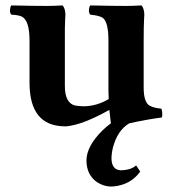

<svg xmlns="http://www.w3.org/2000/svg" viewBox="-20 -456 638 708"><path d="M497.1 176.8Q461.4 225.6 398.9 231.4Q393.1 231.9 388.2 231.9Q362.3 231.4 337.9 215.8Q299.3 189 298.8 136.2Q298.8 83 358.9 23.9Q374 9.3 389.2 -1.5Q388.2 -4.9 388.2 -6.8Q388.2 -8.3 383.3 -50.8Q285.6 3.9 225.6 9.8Q220.7 10.3 216.8 9.8Q89.4 7.8 88.9 -149.9V-306.2Q88.9 -380.9 60.1 -395Q46.9 -400.9 22 -401.9Q13.7 -410.2 18.6 -429.7Q20 -434.1 22 -436Q108.4 -434.1 153.8 -434.1Q175.8 -434.1 210.9 -436Q220.7 -424.8 221.2 -401.9Q221.2 -393.6 220.2 -384.3Q218.8 -358.9 219.2 -306.2V-139.2Q219.2 -76.2 256.8 -66.9Q269 -64.5 289.1 -64Q337.9 -64.9 380.9 -90.8Q379.9 -107.4 379.9 -120.6V-306.2Q379.9 -375.5 358.4 -390.6Q345.2 -398.9 313 -401.9Q304.7 -410.2 309.6 -429.7Q311 -434.1 313 -436Q399.4 -434.1 444.8 -434.1Q465.3 -434.1 502 -436Q511.7 -424.8 512.2 -401.9Q512.2 -393.6 511.2 -384.3Q509.8 -358.9 509.8 -306.2V-132.8Q509.8 -80.1 530.8 -66.9Q545.4 -58.1 575.2 -55.2Q580.6 -37.1 577.1 -22.9Q518.1 -15.1 456.1 -1Q413.1 24.9 396.5 87.9Q391.1 109.9 391.1 129.9Q392.6 170.9 425.8 171.9Q463.9 170.9 481.9 153.8Z"/></svg>

Font: Linux Libertine O
Style: Bold
Weight: 700
Designer: Philipp H. Poll
Foundry: Philipp H. Poll
Version: Version 5.0.0